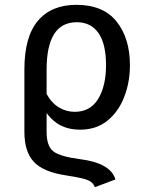

<svg xmlns="http://www.w3.org/2000/svg" viewBox="-20 -559 620 795"><path d="M373 216Q367 202 356.5 194Q346 186 322 180Q298 174 252 167Q159 153 120 111Q81 69 81 -13V-271Q81 -407 137 -473Q193 -539 296 -539Q408 -539 463 -469.5Q518 -400 518 -289Q518 -219 494.5 -158Q471 -97 425 -59.5Q379 -22 311 -22Q222 -22 173 -91V-13Q173 45 200 67Q227 89 311 100Q438 116 458 184ZM289 -96Q354 -96 386.5 -149.5Q419 -203 419 -289Q419 -378 387.5 -422.5Q356 -467 298 -467Q173 -467 173 -271V-170Q193 -133 223.5 -114.5Q254 -96 289 -96Z"/></svg>

Font: Trujillo
Style: Regular
Weight: 400
Designer: Fira Sans original fonts by bBox Type GmbH, Carrois Corporate GbR, & Edenspiekermann AG / Changes by Cristiano Sobral
Foundry: Fira Sans original fonts by bBox Type GmbH, Carrois Corporate GbR, & Edenspiekermann AG / Changes by Cristiano Sobral
Version: Version 4.301;October 17, 2021;FontCreator 14.0.0.2814 64-bi